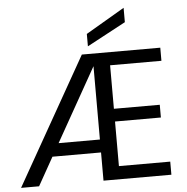

<svg xmlns="http://www.w3.org/2000/svg" viewBox="-61 -992 1021 1051"><g transform="rotate(-5 450.0 -466.5)"><path d="M444 -808 657 -933V-854L444 -740ZM465 -629 238 -226H465ZM838 -626H556V-387H808V-317H556V-72H838V0H465V-155H198L111 0H12L407 -698H838Z"/></g></svg>

Font: SVN-Poppins
Style: Regular
Weight: 400
Designer: Ninad Kale (Devanagari), Jonny Pinhorn (Latin)
Foundry: Indian Type Foundry
Version: Version 3.002 2017